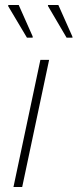

<svg xmlns="http://www.w3.org/2000/svg" viewBox="-20 -750 311 770"><path d="M34 0 142 -510H177L69 0ZM88 -599 13 -725V-730H55L111 -604V-599ZM247 -599 173 -725 172 -730H214L270 -604L271 -599Z"/></svg>

Font: Saira Semi Condensed Thin
Style: Italic
Weight: 100
Width: 4
Italic angle: -12°
Designer: Hector Gatti with collaboration of the Omnibus-Type team
Foundry: Omnibus-Type
Version: Version 1.001; ttfautohint (v1.8)